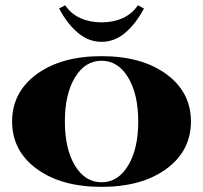

<svg xmlns="http://www.w3.org/2000/svg" viewBox="-20 -708 774 732"><path d="M505.7 -687.9 528.8 -675.7Q498.3 -617.6 457.4 -583Q416.5 -548.5 367.1 -548.5Q317.7 -548.5 276.9 -583Q236 -617.6 205.4 -675.7L228.6 -687.9Q250.4 -655.2 286.3 -639Q322.1 -622.8 367.1 -622.8Q412.2 -622.8 448 -639Q483.8 -655.2 505.7 -687.9ZM265.7 -412.6Q227.3 -348.8 227.3 -244.8Q227.3 -140.7 265.7 -76.9Q304.2 -13.1 367.1 -13.1Q430.1 -13.1 468.5 -76.9Q507 -140.7 507 -244.8Q507 -348.8 468.5 -412.6Q430.1 -476.4 367.1 -476.4Q304.2 -476.4 265.7 -412.6ZM120 -64.2Q26.2 -132.9 26.2 -244.8Q26.2 -356.6 120 -425.3Q213.7 -493.9 367.1 -493.9Q520.5 -493.9 614.3 -425.3Q708 -356.6 708 -244.8Q708 -132.9 614.3 -64.2Q520.5 4.4 367.1 4.4Q213.7 4.4 120 -64.2Z"/></svg>

Font: Wabroye
Style: Medium
Weight: 500
Designer: gluk
Foundry: gluk
Version: Version 0.14